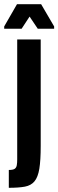

<svg xmlns="http://www.w3.org/2000/svg" viewBox="-53 -698 278 915"><path d="M-11 197V112Q9 112 17 106.5Q25 101 27 89.5Q29 78 29 61V-510H141V-3Q141 66 134.5 106Q128 146 111.5 166Q95 186 65.5 191.5Q36 197 -11 197ZM-33 -561V-572L28 -678H143L205 -572V-561H127L88 -619L50 -561Z"/></svg>

Font: Saira UltraCondensed ExtraBold
Style: Regular
Weight: 800
Width: 1
Designer: Hector Gatti with collaboration of the Omnibus-Type team
Foundry: Omnibus-Type
Version: Version 1.101